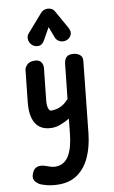

<svg xmlns="http://www.w3.org/2000/svg" viewBox="-139 -997 908 1528"><g transform="rotate(-10 314.5 -233.0)"><path d="M232.5 10Q172.5 10 135.2 -17.5Q98 -45 83.5 -97Q69 -149 76.5 -222.5L104 -482.5Q106 -499 125 -520Q144 -541 186 -541Q223 -541 238.5 -519.2Q254 -497.5 251 -469.5L223.5 -210.5Q221.5 -191 223.2 -171.8Q225 -152.5 231.8 -139.5Q238.5 -126.5 251 -126.5Q266 -126.5 288.8 -130.5Q311.5 -134.5 338.5 -149.2Q365.5 -164 393 -195.5L422.5 -473.5Q426 -506.5 442 -523.8Q458 -541 490 -541Q525.5 -541 549.5 -523.5Q573.5 -506 569.5 -471L510 100Q498.5 210 461.5 291.5Q424.5 373 361.8 418Q299 463 210.5 463Q155 463 110.8 451.5Q66.5 440 50.5 429Q38.5 421 27.2 409.2Q16 397.5 13 379.8Q10 362 21 337Q32 309.5 50.5 299.8Q69 290 89.2 291.2Q109.5 292.5 125 298Q144.5 304.5 164.5 311.5Q184.5 318.5 206.5 318.5Q241 318.5 267.8 303.2Q294.5 288 313.8 257.8Q333 227.5 345.5 183Q358 138.5 364 80.5L376.5 -39.5Q346.5 -21.5 308 -5.8Q269.5 10 232.5 10ZM463.5 -656Q436.5 -648 411.8 -659.5Q387 -671 377.5 -696L344 -784.5L290 -688.5Q270 -652 240 -650.8Q210 -649.5 188.5 -668.5Q168 -688 165 -715.5Q162 -743 180.5 -764L305 -906.5Q316 -919 329.8 -924.8Q343.5 -930.5 357.5 -930.5Q374.5 -930.5 390.2 -923.5Q406 -916.5 416.5 -898L498 -753.5Q518.5 -717 504.8 -690.8Q491 -664.5 463.5 -656Z"/></g></svg>

Font: Edu NSW ACT Cursive
Style: Regular
Weight: 400
Designer: Tina and Corey Anderson, Eben Sorkin, Mirko Velimirovic
Foundry: Sorkin Type Co.
Version: Version 2.000